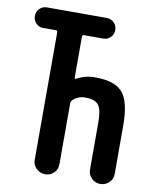

<svg xmlns="http://www.w3.org/2000/svg" viewBox="-83 -791 666 852"><g transform="rotate(10 250.0 -365.0)"><path d="M58.6 -637.7Q40 -637.7 26.4 -650.9Q12.7 -664.1 12.7 -684.1Q12.7 -704.1 26.4 -717.3Q40 -730.5 58.6 -730.5H329.1Q347.7 -730.5 361.3 -717.3Q375 -704.1 375 -684.1Q375 -664.1 361.3 -650.9Q347.7 -637.7 329.1 -637.7H243.2Q234.4 -637.7 234.4 -628.9V-445.3Q234.4 -442.4 237.3 -440.9Q240.2 -439.5 242.2 -441.4Q281.2 -462.9 326.2 -461.9Q413.1 -461.9 448.2 -420.9Q483.4 -379.9 483.4 -271.5V-54.7Q483.4 -31.2 466.8 -15.6Q450.2 0 427.2 0Q404.3 0 388.2 -16.1Q372.1 -32.2 372.1 -54.7V-267.6Q372.1 -325.2 356 -345.7Q339.8 -366.2 295.9 -366.2Q263.7 -366.2 241.2 -344.7Q234.4 -337.9 234.4 -330.1V-54.7Q234.4 -31.2 218.3 -15.6Q202.1 0 179.2 0Q156.2 0 139.6 -16.1Q123 -32.2 123 -54.7V-628.9Q123 -637.7 115.2 -637.7Z"/></g></svg>

Font: Rounded Mgen+ 2m medium
Style: Regular
Weight: 500
Designer: [Source Han Sans]
Ryoko NISHIZUKA  (kana & ideographs); Paul D. Hunt (Latin, Greek & Cyrillic); Wenlong ZHANG  (bopomofo
Version: Version 1.059.20150602